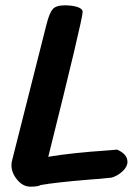

<svg xmlns="http://www.w3.org/2000/svg" viewBox="-20 -688 502 720"><path d="M458 -81Q458 -63 440 -46Q422 -29 399 -22Q344 -16 321 -15Q187 -4 132 6Q123 12 94 12Q66 12 44.5 -14Q23 -40 23 -68Q23 -79 26 -89L154 -595Q165 -639 177.5 -653.5Q190 -668 223 -668Q250 -668 269.5 -662Q289 -656 290 -644Q290 -616 161 -100Q249 -115 385 -124L419 -127Q458 -110 458 -81Z"/></svg>

Font: Sriracha
Style: Regular
Weight: 400
Designer: Suppakit Chalermlarp
Version: Version 1.002g